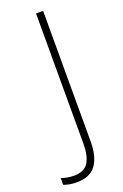

<svg xmlns="http://www.w3.org/2000/svg" viewBox="-245 -830 637 992"><g transform="rotate(-20 73.5 -334.0)"><path d="M-5 112Q-28 112 -45.5 108.5Q-63 105 -76 100V63Q-62 68 -44 71.5Q-26 75 -6 75Q50 75 72.5 39Q95 3 95 -63V-780H134V-60Q134 21 101.5 66.5Q69 112 -5 112Z"/></g></svg>

Font: Noto Sans Malayalam UI SemiCondensed ExtraLight
Style: Regular
Weight: 200
Width: 4
Designer: Jelle Bosma - Monotype Design Team
Foundry: Monotype Imaging Inc.
Version: Version 2.104; ttfautohint (v1.8.4.7-5d5b)